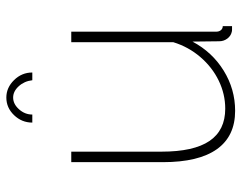

<svg xmlns="http://www.w3.org/2000/svg" viewBox="-100 -670 780 621"><g transform="rotate(-90 290.5 -360.0)"><path d="M76 -224V-520H110V-228Q110 -124 144.5 -73Q179 -22 249 -22Q296 -22 339.5 -43Q383 -64 416 -102.5Q449 -141 464 -190V-520H498V-52Q498 -42 503 -36Q508 -30 516 -30V0Q509 0 504.5 0Q500 0 497 -1Q484 -4 475.5 -15.5Q467 -27 467 -42L466 -128Q432 -64 372 -27Q312 10 242 10Q160 10 118 -49Q76 -108 76 -224ZM285 -708Q264 -708 247 -689Q230 -670 230 -646H204Q204 -680 228 -705Q252 -730 285 -730Q317 -730 341.5 -705Q366 -680 366 -646H341Q338 -672 321.5 -690Q305 -708 285 -708Z"/></g></svg>

Font: Raleway Thin ExtraLight
Style: Regular
Weight: 250
Version: Version 4.026